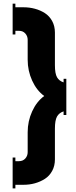

<svg xmlns="http://www.w3.org/2000/svg" viewBox="-20 -820 421 1060"><path d="M132.8 20V-89.8Q132.8 -150.9 157.5 -205.1Q182.1 -259.3 224.1 -290Q182.1 -320.8 157.5 -375Q132.8 -429.2 132.8 -490.2V-600.1Q132.8 -620.6 119.6 -635.3Q106.4 -649.9 85 -649.9H64.9V-629.9H49.8V-799.8H64.9V-779.8H109.9Q142.6 -779.8 172.6 -771.7Q202.6 -763.7 227.8 -747.6Q252.9 -731.4 268.1 -703.6Q283.2 -675.8 283.2 -640.1V-460Q283.2 -413.6 294.9 -393.3Q306.6 -373 331.1 -365.2V-384.8H346.2V-185.1H331.1V-205.1Q306.6 -197.3 294.9 -176.8Q283.2 -156.2 283.2 -109.9V60.1Q283.2 95.7 268.1 123.5Q252.9 151.4 227.8 167.5Q202.6 183.6 172.6 191.9Q142.6 200.2 109.9 200.2H64.9V220.2H49.8V49.8H64.9V69.8H85Q106.4 69.8 119.6 55.2Q132.8 40.5 132.8 20Z"/></svg>

Font: Copperplate CC
Style: Bold
Weight: 700
Designer: indestructible type*
Foundry: Cowboy Collective
Version: Version 1.000